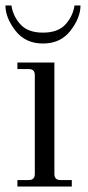

<svg xmlns="http://www.w3.org/2000/svg" viewBox="-20 -686 322 706"><path d="M138 -526Q73 -526 36.5 -573.5Q0 -621 0 -666H22Q28 -626 55.5 -596Q83 -566 138 -566Q193 -566 220.5 -596Q248 -626 254 -666H276Q276 -621 239.5 -573.5Q203 -526 138 -526ZM44 0V-24H86Q108 -24 108 -46V-410Q108 -432 86 -432H44V-456H180V-46Q180 -24 202 -24H244V0Z"/></svg>

Font: Old Standard TT
Style: Regular
Weight: 400
Designer: Alexey Kryukov <alexios@thessalonica.org.ru>
Version: Version 1.0